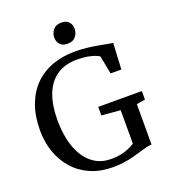

<svg xmlns="http://www.w3.org/2000/svg" viewBox="-168 -1070 1059 1202"><g transform="rotate(-20 361.0 -469.0)"><path d="M378.5 11Q294.5 11 229 -17.5Q163.5 -46 118.2 -97Q73 -148 49.2 -215.5Q25.5 -283 25.5 -361Q25.5 -454.5 52 -527.2Q78.5 -600 127.5 -650Q176.5 -700 245.8 -725.8Q315 -751.5 400 -751.5Q439.5 -751.5 477.2 -747.2Q515 -743 548 -737Q581 -731 605.8 -726.2Q630.5 -721.5 643.5 -720.5L634.5 -546H563L539.5 -667Q533 -673 514.2 -680.5Q495.5 -688 465.2 -693.8Q435 -699.5 393.5 -699.5Q315.5 -699.5 261.2 -663.8Q207 -628 178.5 -557.8Q150 -487.5 150 -383Q150 -316 163.2 -254.5Q176.5 -193 205 -145Q233.5 -97 278.8 -69Q324 -41 387.5 -41Q419.5 -41 447.2 -46.5Q475 -52 499 -62Q523 -72 543.5 -85V-308L418.5 -318.5V-375.5H709V-318.5L651.5 -309V-40Q632 -39.5 611.2 -34Q590.5 -28.5 566.5 -21Q542.5 -13.5 514.5 -6.2Q486.5 1 452.8 6Q419 11 378.5 11ZM373.5 -812.5Q341 -812.5 324.5 -831.2Q308 -850 308 -876.5Q308 -905.5 326 -928Q344 -950.5 381 -950.5H382Q414.5 -950.5 430.8 -931.8Q447 -913 447 -886.5Q447 -857.5 429 -835Q411 -812.5 374.5 -812.5Z"/></g></svg>

Font: Merriweather 24pt
Style: Regular
Weight: 400
Designer: Eben Sorkin
Foundry: Eben Sorkin
Version: Version 2.100